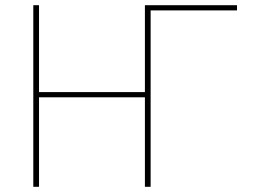

<svg xmlns="http://www.w3.org/2000/svg" viewBox="-20 -718 975 738"><path d="M108 0V-698H130V-364H537V-698H891V-678H559V0H537V-344H130V0Z"/></svg>

Font: IBM Plex Sans Thin
Style: Regular
Weight: 250
Designer: Mike Abbink, Paul van der Laan, Pieter van Rosmalen
Foundry: Bold Monday
Version: Version 3.201